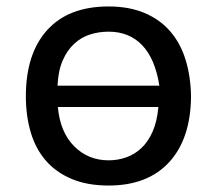

<svg xmlns="http://www.w3.org/2000/svg" viewBox="-20 -560 671 594"><path d="M60 -262Q60 -394 126 -467Q192 -540 316 -540Q380 -540 428 -519.5Q476 -499 507.5 -462Q539 -425 554.5 -374Q570 -323 571 -262Q570 -131 503.5 -58.5Q437 14 316 14Q250 14 201.5 -6.5Q153 -27 121.5 -63.5Q90 -100 75 -151Q60 -202 60 -262ZM473 -295Q460 -378 420 -420Q380 -462 316 -462Q286 -462 259 -453.5Q232 -445 210 -425Q188 -405 174 -373Q160 -341 158 -295ZM159 -229Q166 -151 209.5 -107.5Q253 -64 316 -64Q344 -64 370 -73Q396 -82 417 -101.5Q438 -121 452 -152.5Q466 -184 470 -229Z"/></svg>

Font: PT Sans Caption
Style: Regular
Weight: 400
Designer: A.Korolkova, O.Umpeleva, V.Yefimov
Foundry: ParaType Ltd
Version: Version 2.004W OFL